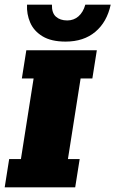

<svg xmlns="http://www.w3.org/2000/svg" viewBox="-22 -797 491 817"><path d="M-2 0 17 -120H67L121 -463H71L90 -583H390L371 -463H321L267 -120H317L298 0ZM257 -620Q196 -620 159 -642.5Q122 -665 106.5 -701Q91 -737 93 -777H199Q198 -742 216 -726Q234 -710 264 -710Q292 -710 312 -727.5Q332 -745 341 -777H449Q433 -703 383.5 -661.5Q334 -620 257 -620Z"/></svg>

Font: Rokkitt SemiBold Black
Style: Italic
Weight: 900
Italic angle: -9°
Version: Version 3.103